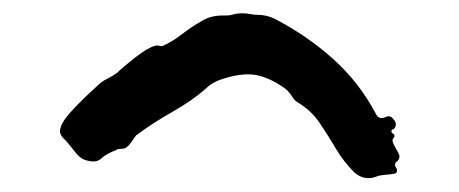

<svg xmlns="http://www.w3.org/2000/svg" viewBox="-20 -358 681 285"><path d="M570 -119Q564 -115 568 -109Q570 -106 569 -103Q568 -100 564 -100Q559 -99 551.5 -98.5Q544 -98 539 -96Q521 -89 506 -102Q490 -118 478.5 -137.5Q467 -157 454.5 -175.5Q442 -194 422 -206Q418 -208 414 -214Q409 -222 404 -226Q379 -244 357.5 -247Q336 -250 305 -239Q293 -234 286 -227Q266 -209 236 -192Q206 -175 182 -157Q181 -156 176 -148.5Q171 -141 166 -138Q163 -137 158.5 -137Q154 -137 152 -135Q138 -130 130 -122.5Q122 -115 105 -121Q98 -124 91 -133Q84 -142 83 -143Q79 -148 74 -153Q69 -158 69 -164Q70 -174 80.5 -186.5Q91 -199 104 -211.5Q117 -224 126 -232Q131 -237 139 -241Q147 -245 154 -250Q162 -258 180.5 -272.5Q199 -287 210 -290Q213 -291 216.5 -290Q220 -289 222 -290Q237 -297 250.5 -307.5Q264 -318 278 -326Q286 -331 294 -333Q302 -335 310 -335Q314 -335 317 -335Q320 -335 324 -336Q337 -340 353 -337Q356 -336 362 -336Q376 -336 388 -330Q436 -305 474.5 -270.5Q513 -236 538 -189Q542 -180 552 -184Q559 -188 564 -181Q569 -176 567 -170Q565 -166 563 -166Q561 -165 561 -163Q561 -161 563 -160Q565 -159 565.5 -157Q566 -155 564 -153Q561 -150 564.5 -143.5Q568 -137 571.5 -130.5Q575 -124 570 -119Z"/></svg>

Font: Slackside One
Style: Regular
Weight: 400
Version: Version 1.000